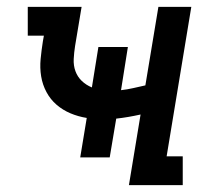

<svg xmlns="http://www.w3.org/2000/svg" viewBox="-20 -540 640 560"><path d="M356 0 390 -206Q372 -202 354.5 -199Q337 -196 319 -194L300 -81H214L233 -196Q208 -200 185.5 -209.5Q163 -219 145 -234.5Q127 -250 115.5 -271.5Q104 -293 100 -317.5Q96 -342 98.5 -368Q101 -394 105 -419L108 -436H61V-520H218L199 -406Q196 -387 195 -368Q194 -349 200 -332.5Q206 -316 218.5 -304Q231 -292 248 -285L267 -403H353L333 -277Q351 -279 368.5 -283Q386 -287 404 -291L442 -520H538L466 -84H513V0Z"/></svg>

Font: Iosevka Etoile Medium
Style: Italic
Weight: 500
Italic angle: -9°
Designer: Belleve Invis
Foundry: Belleve Invis
Version: Version 22.1.2; ttfautohint (v1.8.4)